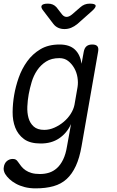

<svg xmlns="http://www.w3.org/2000/svg" viewBox="-24 -805 644 1057"><path d="M367 -122Q355 -96 338.5 -76.5Q322 -57 301 -43Q280 -29 255 -22Q230 -15 200 -15Q141 -15 108 -39.5Q75 -64 60 -102.5Q45 -141 45.5 -188.5Q46 -236 54 -282Q62 -329 79 -377.5Q96 -426 125.5 -467Q155 -508 198.5 -534Q242 -560 304 -560Q359 -560 388.5 -532Q418 -504 425 -454L437 -520Q441 -541 452.5 -550.5Q464 -560 484 -560Q504 -560 512 -550.5Q520 -541 516 -520L425 0Q414 64 393.5 108.5Q373 153 343 180.5Q313 208 270.5 220Q228 232 172 232Q139 232 112 225Q85 218 64 206.5Q43 195 28 181Q13 167 4 152Q-1 143 -3 133.5Q-5 124 -3 115Q-2 106 2 97.5Q6 89 12.5 83Q19 77 27.5 73.5Q36 70 46 70Q56 70 62.5 73.5Q69 77 75 86Q83 98 93 110.5Q103 123 117 132.5Q131 142 150 147.5Q169 153 196 153Q223 153 246.5 145.5Q270 138 289.5 120.5Q309 103 323.5 73.5Q338 44 345 0ZM220 -90Q248 -90 276 -102.5Q304 -115 327 -134.5Q350 -154 365.5 -178.5Q381 -203 386 -228L403 -326Q407 -351 402.5 -379Q398 -407 384.5 -430.5Q371 -454 351 -469.5Q331 -485 303 -485Q259 -485 229.5 -466Q200 -447 180.5 -418Q161 -389 150.5 -354Q140 -319 134 -286Q128 -253 126.5 -218.5Q125 -184 133 -155.5Q141 -127 161.5 -108.5Q182 -90 220 -90ZM240 -785Q255 -785 266.5 -780Q278 -775 287 -765L318 -725Q329 -712 342.5 -712Q356 -712 372 -725L417 -764Q429 -775 442 -780Q455 -785 470 -785Q500 -785 502.5 -774.5Q505 -764 481 -743L402 -673Q385 -659 367.5 -652Q350 -645 331 -645Q312 -645 296.5 -652Q281 -659 270 -673L216 -744Q199 -764 205.5 -774.5Q212 -785 240 -785Z"/></svg>

Font: Maple Mono Light
Style: Italic
Weight: 300
Italic angle: -10°
Monospace: yes
Designer: subframe7536
Version: Version 7.000